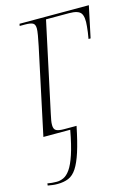

<svg xmlns="http://www.w3.org/2000/svg" viewBox="-125 -599 634 891"><g transform="rotate(-15 192.5 -154.0)"><path d="M38 228Q25 228 14.5 226.5Q4 225 -8 223L-7 213Q14 217 38 217Q54 217 70.5 209.5Q87 202 102.5 180Q118 158 132.5 114.5Q147 71 160 0H31L119 -413Q125 -441 128.5 -462.5Q132 -484 132 -494Q132 -514 121 -520Q110 -526 84 -526H58L60 -536H393L361 -385H351Q357 -418 359 -443Q364 -488 351.5 -506Q339 -524 295 -524H184L92 -95Q88 -76 86 -65Q84 -54 84 -43Q84 -22 96 -16Q108 -10 133 -10H193Q178 64 163 110.5Q148 157 131 183Q114 209 91.5 218.5Q69 228 38 228Z"/></g></svg>

Font: Noto Serif Display SemiCondensed ExtraLight
Style: Italic
Weight: 200
Width: 4
Italic angle: -12°
Designer: Monotype Design Team
Foundry: Monotype Imaging Inc.
Version: Version 2.009